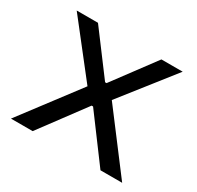

<svg xmlns="http://www.w3.org/2000/svg" viewBox="-120 -661 816 797"><g transform="rotate(30 288.0 -262.5)"><path d="M21 0 229 -275 33 -525H135L284 -326H291L439 -525H541L345 -276L554 0H450L291 -214H284L125 0Z"/></g></svg>

Font: Hubot Sans Condensed ExtraLight
Style: Regular
Weight: 400
Version: Version 2.000